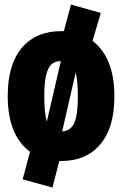

<svg xmlns="http://www.w3.org/2000/svg" viewBox="-20 -692 540 849"><path d="M389.2 -511.2Q485.8 -437.5 485.8 -266.1Q485.8 -127 423.3 -53.5Q360.8 20 250 20H242.2L211.9 137.2L80.1 101.1L112.8 -21Q14.2 -93.3 14.2 -268.1Q14.2 -407.2 76.7 -480.7Q139.2 -554.2 250 -554.2H262.2L293.9 -671.9L425.8 -634.8ZM249 -421.9Q223.1 -421.4 207.8 -407.7Q192.4 -394 184.1 -360.4Q175.8 -326.7 175.8 -268.1Q175.8 -193.4 187 -153.8ZM254.9 -110.8Q292 -113.3 308.1 -147.5Q324.2 -181.6 324.2 -266.1Q324.2 -334 314.9 -372.1Z"/></svg>

Font: Fira Sans Compressed Heavy
Style: Regular
Weight: 900
Width: 1
Designer: Carrois Corporate & Edenspiekermann AG
Foundry: Carrois Corporate GbR & Edenspiekermann AG
Version: Version 4.203;PS 004.203;hotconv 1.0.88;makeotf.lib2.5.64775